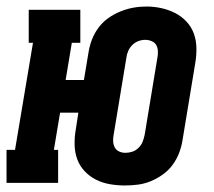

<svg xmlns="http://www.w3.org/2000/svg" viewBox="-36 -560 656 588"><path d="M346 8Q323 8 300 4Q277 0 257.5 -10Q238 -20 223 -36Q208 -52 200.5 -72.5Q193 -93 192.5 -116.5Q192 -140 196 -163L204 -215H148L129 -101H142V0H-16V-101H10L65 -429H52V-530H210V-429H184L165 -315H221L235 -399Q238 -419 245.5 -438.5Q253 -458 265.5 -475Q278 -492 295.5 -504.5Q313 -517 333 -525Q353 -533 372.5 -536.5Q392 -540 413 -540Q436 -540 458.5 -535Q481 -530 500.5 -520Q520 -510 535 -494Q550 -478 557.5 -457.5Q565 -437 565.5 -413.5Q566 -390 562 -367L523 -131Q520 -111 512.5 -91.5Q505 -72 492.5 -55Q480 -38 462.5 -25.5Q445 -13 425.5 -5Q406 3 386 5.5Q366 8 346 8ZM348 -92Q359 -92 369.5 -95.5Q380 -99 388.5 -107.5Q397 -116 401 -126.5Q405 -137 407 -147L446 -383Q448 -393 447.5 -403.5Q447 -414 442.5 -422Q438 -430 428.5 -434Q419 -438 409 -438Q398 -438 387.5 -434Q377 -430 369 -422Q361 -414 356.5 -403.5Q352 -393 351 -383L312 -147Q310 -137 310.5 -127Q311 -117 315.5 -108.5Q320 -100 329 -96Q338 -92 348 -92Q348 -92 348 -92Q348 -92 348 -92Z"/></svg>

Font: Iosevka Slab Extended Oblique
Style: Bold
Weight: 700
Width: 7
Italic angle: -9°
Monospace: yes
Designer: Belleve Invis
Foundry: Belleve Invis
Version: Version 11.1.1; ttfautohint (v1.8.3)